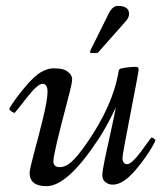

<svg xmlns="http://www.w3.org/2000/svg" viewBox="-20 -627 561 655"><path d="M293.9 -446Q287.1 -446 287.1 -449.1Q287.1 -452.1 290 -458L351.1 -581.1Q364 -606.9 382.4 -606.9Q400.9 -606.9 410.5 -600.2Q420.2 -593.5 420.2 -580.3Q420.2 -567.1 410.2 -555.9L319.1 -452.9Q314 -446 309.1 -446ZM125 -341.1Q108.2 -341.1 69.6 -291.5Q31 -241.9 30 -241.9Q26.4 -241.9 19.2 -246.9Q12 -252 12 -254.9Q12 -257.8 19 -268.6Q38.6 -298.3 56.4 -319.3Q74.2 -340.3 80.4 -347.3Q86.7 -354.2 97.5 -364.1Q108.4 -374 118.2 -379.9Q142.1 -394 162.4 -394Q182.6 -394 195.2 -390.4Q207.8 -386.7 216.9 -377.4Q226.1 -368.2 226.1 -355.3Q226.1 -342.5 210 -282.5Q162.1 -102.3 162.1 -76.9Q162.1 -56.9 183.5 -56.9Q204.8 -56.9 225.6 -76.4Q246.3 -95.9 275.4 -137.7Q366.5 -268.6 385 -386Q387 -392.1 393.8 -393.6Q418.9 -398.9 444.1 -398.9Q452.9 -398.9 452.9 -390.1Q452.9 -381.3 425.4 -240.7Q397.9 -100.1 397.9 -89.1Q397.9 -66.9 414.1 -66.9Q429 -66.9 462.9 -112.3Q475.3 -129.4 485.6 -143.7Q495.8 -158 497.7 -158Q499.5 -158 504.8 -154.4Q510 -150.9 510 -148.3Q510 -145.8 501.2 -129.8Q492.4 -113.8 476.9 -91.6Q461.4 -69.3 443.4 -48.1Q400.4 2.9 365 2.9Q350.3 2.9 339.7 -5.5Q329.1 -13.9 329.1 -28.8Q329.1 -43.7 337.8 -85.3Q346.4 -127 358.4 -179.8Q370.4 -232.7 375 -260Q342.5 -191.9 314.9 -150.9Q210.2 8.1 138.9 8.1Q81.1 8.1 81.1 -37.1Q81.1 -49.6 96.3 -105.5Q111.6 -161.4 126.8 -224Q142.1 -286.6 142.1 -313.8Q142.1 -341.1 125 -341.1Z"/></svg>

Font: Fanwood Text
Style: Italic
Weight: 400
Italic angle: -9°
Version: Version 1.101